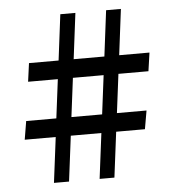

<svg xmlns="http://www.w3.org/2000/svg" viewBox="-47 -732 621 685"><g transform="rotate(-5 264.0 -389.0)"><path d="M119 -91 139.5 -253.5H28.5L39.5 -319.5H147.5L165 -458.5H58.5L67.5 -524.5H173.5L194 -688.5H248L227.5 -524.5H337.5L358 -688.5H411L390.5 -524.5H499L489.5 -458.5H382L364.5 -319.5H470.5L459 -253.5H356L335.5 -91H282.5L303 -253.5H193.5L173 -91ZM201.5 -319.5H311.5L329 -458.5H219Z"/></g></svg>

Font: Libre Caslon Condensed
Style: Bold
Weight: 700
Designer: Pablo Impallari, Rodrigo Fuenzalida, Katja Schimmel, Ertekin Erdin
Foundry: Pablo Impallari, Rodrigo Fuenzalida
Version: Version 2.000; ttfautohint (v1.8.4.7-5d5b);gftools[0.9.33]